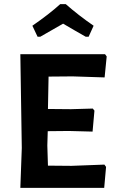

<svg xmlns="http://www.w3.org/2000/svg" viewBox="-20 -905 549 925"><path d="M161 -728 136 -781Q217 -837 270 -885H297Q357 -832 431 -781L407 -728H393Q383 -734 344 -756Q305 -778 284 -791Q271 -783 174 -728ZM483 -112 491 -101 482 0H78L85 -192L78 -644H486L494 -633L484 -532L330 -537L214 -536L211 -380L322 -379L427 -382L435 -372L426 -271L312 -274L210 -273L208 -204L211 -107L324 -106Z"/></svg>

Font: Alegreya Sans
Style: Bold
Weight: 700
Designer: Juan Pablo del Peral
Foundry: Huerta Tipografica
Version: Version 2.007